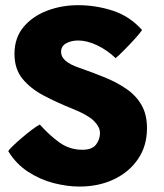

<svg xmlns="http://www.w3.org/2000/svg" viewBox="-20 -694 616 723"><path d="M279 8.5Q233 8.5 182.2 -4.5Q131.5 -17.5 86 -47Q40.5 -76.5 11 -125Q14 -130.5 28.2 -144.2Q42.5 -158 61.8 -174.5Q81 -191 99.5 -205Q118 -219 130 -225Q166 -184.5 204.2 -157.2Q242.5 -130 290 -130Q327 -130 341.8 -149.8Q356.5 -169.5 356.5 -193Q356.5 -216 333.5 -238.8Q310.5 -261.5 254 -284Q194 -308 144 -334.5Q94 -361 64.2 -398Q34.5 -435 34.5 -491Q34.5 -551 68.2 -591.8Q102 -632.5 156.8 -653.5Q211.5 -674.5 274.5 -674.5Q341 -674.5 404.8 -653.8Q468.5 -633 515 -581Q507 -569 488.8 -548.8Q470.5 -528.5 450.2 -508Q430 -487.5 415.5 -475Q383 -506 345 -523.8Q307 -541.5 275 -541.5Q248.5 -541.5 229.2 -531Q210 -520.5 210 -498Q210 -462 277.5 -439Q329.5 -421 375.8 -402Q422 -383 457.5 -358.2Q493 -333.5 513.2 -298Q533.5 -262.5 533.5 -211.5Q533.5 -145 500.2 -95.8Q467 -46.5 409.5 -19Q352 8.5 279 8.5Z"/></svg>

Font: Grandstander ExtraBold
Style: Regular
Weight: 800
Designer: Tyler Finck
Foundry: Etcetera Type Co
Version: Version 1.200; ttfautohint (v1.8.3)